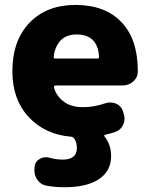

<svg xmlns="http://www.w3.org/2000/svg" viewBox="-20 -578 640 794"><path d="M202.1 -342.8Q201.2 -335.9 209 -335.9H382.8Q389.6 -335.9 389.6 -342.8Q384.8 -435.5 295.9 -435.5Q252.9 -435.5 228.5 -408.2Q206.1 -382.8 202.1 -342.8ZM439.5 68.4Q439.5 128.9 389.6 162.6Q339.8 196.3 246.1 196.3Q207 196.3 170.9 189.5Q146.5 184.6 132.8 163.1Q122.1 146.5 122.1 126Q122.1 122.1 123 116.2V110.4Q126 88.9 144.5 79.1Q156.2 72.3 168.9 72.3Q176.8 72.3 184.6 74.2Q211.9 82 239.3 82Q297.9 82 297.9 34.2Q297.9 8.8 286.1 -5.9Q282.2 -11.7 273.4 -12.7Q168 -21.5 100.6 -91.8Q31.2 -165 31.2 -283.2Q31.2 -410.2 102.1 -483.9Q172.9 -557.6 292 -557.6Q414.1 -557.6 481.9 -486.8Q549.8 -416 549.8 -285.2Q549.8 -283.2 549.8 -282.2Q549.8 -257.8 531.2 -241.2Q512.7 -224.6 487.3 -224.6H209Q207 -224.6 205.1 -222.7Q203.1 -220.7 203.1 -217.8Q210.9 -184.6 239.3 -161.1Q270.5 -134.8 323.2 -134.8Q369.1 -134.8 417 -151.4Q426.8 -154.3 436.5 -154.3Q448.2 -154.3 460 -149.4Q480.5 -140.6 488.3 -119.1L491.2 -108.4Q495.1 -97.7 495.1 -87.9Q495.1 -75.2 489.3 -62.5Q479.5 -40 456.1 -32.2Q433.6 -24.4 414.1 -20.5Q412.1 -20.5 411.1 -18.1Q410.2 -15.6 412.1 -13.7Q439.5 19.5 439.5 68.4Z"/></svg>

Font: Gen Jyuu Gothic Heavy
Style: Bold
Weight: 900
Designer: [Source Han Sans]
Ryoko NISHIZUKA  (kana & ideographs); Paul D. Hunt (Latin, Greek & Cyrillic); Wenlong ZHANG  (bopomofo
Version: Version 1.002.20150607